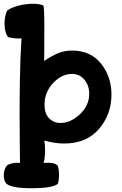

<svg xmlns="http://www.w3.org/2000/svg" viewBox="-40 -778 646 1018"><path d="M-6 103Q-1 95 16.5 90Q34 85 50 85Q62 85 66 86Q66 68 65 -7.5Q64 -83 64 -170Q64 -275 65.5 -355Q67 -435 68.5 -468Q70 -501 72 -535Q74 -569 74 -575Q71 -574 57 -574Q34 -574 3 -581Q-16 -606 -16 -653Q-16 -692 -2 -722Q19 -738 58 -748Q97 -758 135 -758Q169 -758 190 -749Q195 -730 195 -664Q195 -456 194 -455Q240 -485 272 -497.5Q304 -510 342 -510Q440 -510 495.5 -441Q551 -372 551 -276Q551 -172 485 -94.5Q419 -17 299 -17Q250 -17 195 -33Q199 -14 199 18Q199 63 191 86Q195 85 217 85Q256 85 267 103Q273 124 273 151Q273 175 267 196Q241 220 126 220Q22 220 -6 196Q-20 181 -20 152Q-20 123 -6 103ZM196 -223Q196 -176 220 -151Q244 -126 281 -126Q334 -126 383.5 -172Q433 -218 433 -281Q433 -324 408 -355Q383 -386 341 -386Q287 -386 241.5 -337.5Q196 -289 196 -223Z"/></svg>

Font: Gorditas
Style: Regular
Weight: 400
Designer: Gustavo Dipre (gbrenda1987@gmail.com)
Foundry: Gustavo Dipre (gbrenda1987@gmail.com)
Version: Version 1.001